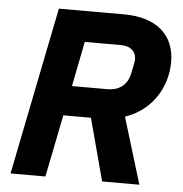

<svg xmlns="http://www.w3.org/2000/svg" viewBox="-51 -747 757 796"><g transform="rotate(5 327.5 -349.0)"><path d="M219 -259H334L403 0H558L474 -276C585 -313 645 -413 645 -518C645 -632 567 -698 434 -698H162L22 0H167ZM244 -383 281 -570H431C475 -570 495 -546 495 -516C495 -505 490 -486 484 -456C474 -407 438 -383 393 -383Z"/></g></svg>

Font: Braiins Sans
Style: Bold Italic
Weight: 700
Italic angle: -11.31°
Designer: Mike Abbink, Paul van der Laan, Pieter van Rosmalen, Jiri Chlebus, Lubos Buracinsky
Foundry: Bold Monday, Sudetype
Version: Version 1.000;hotconv 1.0.109;makeotfexe 2.5.65596